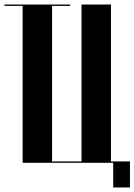

<svg xmlns="http://www.w3.org/2000/svg" viewBox="-30 -719 594 848"><path d="M70 -693H-10V-699H280V-693H200V-6H330V-699H460V-6H544V109H470V0H70Z"/></svg>

Font: Moniqa Black Display
Style: Regular
Weight: 900
Designer: Rajesh Rajput
Foundry: Rajesh Rajput
Version: Version 1.000